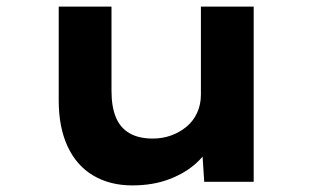

<svg xmlns="http://www.w3.org/2000/svg" viewBox="-20 -551 953 582"><path d="M381 11Q313 11 262.5 -19Q212 -49 185 -107Q158 -165 158 -246V-531H318V-275Q318 -228 331 -196Q344 -164 372 -147.5Q400 -131 443 -131Q473 -131 499 -140.5Q525 -150 545.5 -167Q566 -184 577.5 -209Q589 -234 589 -264V-531H749V0H599L592 -109L621 -121Q609 -88 576 -57.5Q543 -27 493.5 -8Q444 11 381 11Z"/></svg>

Font: Lexend Peta
Style: Bold
Weight: 700
Designer: Bonnie Shaver-Troup, Thomas Jockin
Foundry: Lexend
Version: Version 1.007